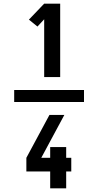

<svg xmlns="http://www.w3.org/2000/svg" viewBox="-20 -868 540 1056"><path d="M58 -307V-373H442V-307ZM223 -444V-762L186 -722L139 -760L223 -848H311V-444ZM256 168V75H125V0L252 -236H334L207 0H256V-59H344V0H372V75H344V168Z"/></svg>

Font: Iosevka Term Curly Extrabold
Style: Regular
Weight: 800
Designer: Belleve Invis
Foundry: Belleve Invis
Version: Version 32.3.0